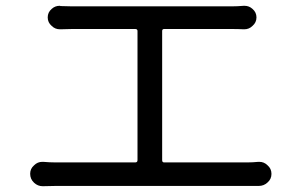

<svg xmlns="http://www.w3.org/2000/svg" viewBox="-20 -685 1040 662"><path d="M539.1 -132.8Q539.1 -125 545.9 -125H833Q850.6 -125 871.1 -127Q873 -127 874 -127Q890.6 -127 902.3 -115.2Q916 -103.5 916 -85.4Q916 -67.4 902.3 -55.7Q889.6 -43.9 872.1 -43.9Q871.1 -43.9 871.1 -43.9Q856.4 -43.9 833 -43.9H171.9Q150.4 -43.9 128.9 -43Q127.9 -43 127 -43Q110.4 -43 97.7 -54.7Q84 -67.4 84 -85.9Q84 -103.5 97.7 -115.2Q109.4 -127 126 -127Q127.9 -127 128.9 -127Q151.4 -125 171.9 -125H446.3Q454.1 -125 454.1 -132.8V-578.1Q454.1 -585 446.3 -585H228.5Q210.9 -585 188.5 -584Q187.5 -584 186.5 -584Q169.9 -584 158.2 -595.7Q144.5 -607.4 144.5 -625Q144.5 -642.6 158.2 -654.3Q169.9 -665 185.5 -665Q187.5 -665 188.5 -664.1Q211.9 -663.1 228.5 -663.1H779.3Q797.9 -663.1 820.3 -665Q822.3 -665 823.2 -665Q838.9 -665 850.6 -654.3Q864.3 -642.6 864.3 -625Q864.3 -607.4 850.6 -595.7Q838.9 -584 822.3 -584Q821.3 -584 820.3 -584Q800.8 -585 779.3 -585H545.9Q539.1 -585 539.1 -578.1Z"/></svg>

Font: Gen Jyuu Gothic Regular
Style: Regular
Weight: 400
Designer: [Source Han Sans]
Ryoko NISHIZUKA  (kana & ideographs); Paul D. Hunt (Latin, Greek & Cyrillic); Wenlong ZHANG  (bopomofo
Version: Version 1.002.20150607